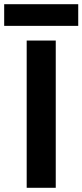

<svg xmlns="http://www.w3.org/2000/svg" viewBox="-59 -893 392 913"><path d="M67.9 0V-700.2H206.1V0ZM-39.1 -770V-873H313V-770Z"/></svg>

Font: Uncut Sans
Style: Bold
Weight: 700
Designer: Kasper Nordkvist
Foundry: UNCUT.wtf
Version: Version 1.304;Glyphs 3.2 (3246)